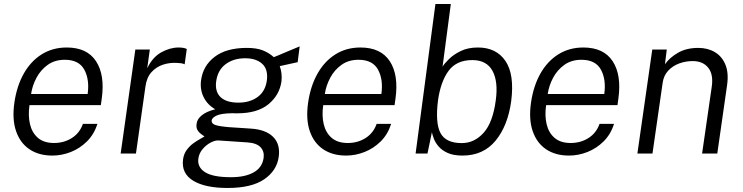

<svg xmlns="http://www.w3.org/2000/svg" viewBox="-20 -763 3693 954"><path d="M240.5 10Q173 10 126.5 -21.2Q80 -52.5 59.8 -111.5Q39.5 -170.5 51.5 -253.5Q63.5 -336 98.2 -397.5Q133 -459 187.2 -493Q241.5 -527 311.5 -527Q412.5 -527 457.2 -458.8Q502 -390.5 485.5 -272.5L481 -240.5H126.5Q119 -188.5 129 -146Q139 -103.5 168.5 -78Q198 -52.5 248.5 -52.5Q298 -52.5 337 -77.2Q376 -102 392 -147.5H464Q447.5 -95.5 412.2 -60.5Q377 -25.5 332 -7.8Q287 10 240.5 10ZM134.5 -296H415.5Q425.5 -368 398.8 -417Q372 -466 302 -466Q252.5 -466 217.2 -440.8Q182 -415.5 161.2 -376.5Q140.5 -337.5 134.5 -296Z M579.5 0 652.5 -517H724.5L711.5 -423.5Q737.5 -478.5 781 -502.8Q824.5 -527 868 -527Q879.5 -527 890.5 -525.2Q901.5 -523.5 908 -519.5L897.5 -443.5Q890 -447.5 877.8 -449Q865.5 -450.5 857.5 -450.5Q822.5 -452.5 789.2 -441.5Q756 -430.5 732.2 -404Q708.5 -377.5 702.5 -332L655.5 0Z M1111 171Q999 171 939.8 134.8Q880.5 98.5 889.5 29.5Q893 2 907.8 -18Q922.5 -38 941 -51.2Q959.5 -64.5 975 -72.8Q990.5 -81 996 -85Q989 -90 978.5 -97.5Q968 -105 961 -117.2Q954 -129.5 957 -149Q959.5 -171 982.5 -190Q1005.5 -209 1049.5 -220Q1011 -242 992 -280Q973 -318 979 -364Q988.5 -436.5 1046.8 -480.8Q1105 -525 1206.5 -525Q1254.5 -525 1285.2 -513Q1316 -501 1340.5 -479Q1348.5 -482 1365.8 -489.2Q1383 -496.5 1403.5 -505.2Q1424 -514 1441.8 -521.2Q1459.5 -528.5 1469 -532.5L1459 -454L1370 -434.5Q1383 -398.5 1378.5 -358.5Q1369 -290.5 1314 -245.2Q1259 -200 1159.5 -200Q1153.5 -200 1146.2 -200Q1139 -200 1135 -200.5Q1078 -199.5 1055.5 -188.5Q1033 -177.5 1031.5 -164Q1030.5 -148.5 1050.5 -141.8Q1070.5 -135 1120 -131Q1139.5 -129.5 1166.5 -128Q1193.5 -126.5 1226 -124Q1300 -119.5 1336.8 -83.2Q1373.5 -47 1365 16Q1355.5 85 1292.5 128Q1229.5 171 1111 171ZM1164.5 -253Q1221.5 -253 1260 -281Q1298.5 -309 1306 -363.5Q1313 -418 1283 -445.8Q1253 -473.5 1198 -473.5Q1140.5 -473.5 1101 -444Q1061.5 -414.5 1054 -358Q1047.5 -307.5 1076.2 -280.2Q1105 -253 1164.5 -253ZM1127.5 117.5Q1198.5 117.5 1241 93.2Q1283.5 69 1290 20.5Q1294 -11 1274.2 -31.8Q1254.5 -52.5 1208.5 -55.5L1067 -65Q1049.5 -66.5 1027 -54.8Q1004.5 -43 986.8 -22.2Q969 -1.5 965.5 25.5Q960 68 999.2 92.8Q1038.5 117.5 1127.5 117.5Z M1700 10Q1632.5 10 1586 -21.2Q1539.5 -52.5 1519.2 -111.5Q1499 -170.5 1511 -253.5Q1523 -336 1557.8 -397.5Q1592.5 -459 1646.8 -493Q1701 -527 1771 -527Q1872 -527 1916.8 -458.8Q1961.5 -390.5 1945 -272.5L1940.5 -240.5H1586Q1578.5 -188.5 1588.5 -146Q1598.5 -103.5 1628 -78Q1657.5 -52.5 1708 -52.5Q1757.5 -52.5 1796.5 -77.2Q1835.5 -102 1851.5 -147.5H1923.5Q1907 -95.5 1871.8 -60.5Q1836.5 -25.5 1791.5 -7.8Q1746.5 10 1700 10ZM1594 -296H1875Q1885 -368 1858.2 -417Q1831.5 -466 1761.5 -466Q1712 -466 1676.8 -440.8Q1641.5 -415.5 1620.8 -376.5Q1600 -337.5 1594 -296Z M2278 10Q2233.5 10 2205 -2.8Q2176.5 -15.5 2160 -34.5Q2143.5 -53.5 2136 -73Q2128.5 -92.5 2126 -106L2104 0H2045L2143.5 -743H2220L2179 -432Q2188 -447 2210.8 -469.5Q2233.5 -492 2269.5 -509.5Q2305.5 -527 2354.5 -527Q2446 -527 2491.5 -460Q2537 -393 2520 -260.5Q2503.5 -138.5 2442.5 -64.2Q2381.5 10 2278 10ZM2274.5 -52Q2337 -52 2383 -103.2Q2429 -154.5 2443.5 -265.5Q2456 -358.5 2426.8 -411.5Q2397.5 -464.5 2326.5 -464.5Q2249 -464.5 2209.5 -411.8Q2170 -359 2156.5 -265.5Q2142 -152.5 2168.5 -102.2Q2195 -52 2274.5 -52Z M2807.5 10Q2740 10 2693.5 -21.2Q2647 -52.5 2626.8 -111.5Q2606.5 -170.5 2618.5 -253.5Q2630.5 -336 2665.2 -397.5Q2700 -459 2754.2 -493Q2808.5 -527 2878.5 -527Q2979.5 -527 3024.2 -458.8Q3069 -390.5 3052.5 -272.5L3048 -240.5H2693.5Q2686 -188.5 2696 -146Q2706 -103.5 2735.5 -78Q2765 -52.5 2815.5 -52.5Q2865 -52.5 2904 -77.2Q2943 -102 2959 -147.5H3031Q3014.5 -95.5 2979.2 -60.5Q2944 -25.5 2899 -7.8Q2854 10 2807.5 10ZM2701.5 -296H2982.5Q2992.5 -368 2965.8 -417Q2939 -466 2869 -466Q2819.5 -466 2784.2 -440.8Q2749 -415.5 2728.2 -376.5Q2707.5 -337.5 2701.5 -296Z M3147 0 3221 -517H3293L3284 -444Q3308 -477.5 3349.5 -501.2Q3391 -525 3449.5 -525Q3496.5 -525 3532 -504Q3567.5 -483 3584.5 -441.5Q3601.5 -400 3592.5 -338.5L3544 0H3468.5L3516.5 -332Q3525.5 -393.5 3499 -426.5Q3472.5 -459.5 3422 -459.5Q3386.5 -459.5 3354.2 -447.5Q3322 -435.5 3299.8 -411.5Q3277.5 -387.5 3272.5 -351L3222 0Z"/></svg>

Font: Public Sans Light
Style: Italic
Weight: 300
Italic angle: -8°
Designer: The Public Sans project authors (U.S. Web Design System). Libre Franklin designed by Pablo Impallari and Rodrigo Fuenzal
Version: Version 1.007; ttfautohint (v1.8.1) -l 8 -r 50 -G 200 -x 14 